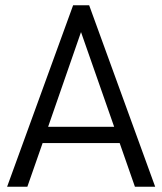

<svg xmlns="http://www.w3.org/2000/svg" viewBox="-20 -710 617 730"><path d="M435 -166H142L84 0H7L258 -690H319L570 0H493ZM414 -228 288 -588 163 -228Z"/></svg>

Font: D-DIN
Style: Regular
Weight: 400
Designer: Charles Nix
Foundry: Datto Inc.
Version: Version 1.00